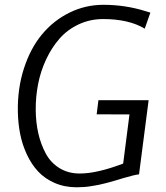

<svg xmlns="http://www.w3.org/2000/svg" viewBox="-20 -775 694 803"><path d="M300.8 8.3Q250 8.3 208.3 -10Q166.5 -28.3 138.7 -58.6Q110.8 -88.9 91.8 -130.1Q72.8 -171.4 64.2 -215.3Q55.7 -259.3 54.7 -306.2Q52.7 -404.3 80.1 -488.8Q107.4 -573.2 155.8 -631.3Q204.1 -689.5 270.8 -722.2Q337.4 -754.9 412.6 -754.9Q504.4 -754.9 589.8 -728L608.9 -722.2L585.4 -655.3Q518.1 -695.3 411.6 -695.3Q356.4 -695.3 309.1 -673.1Q261.7 -650.9 229 -613.5Q196.3 -576.2 173.1 -526.9Q149.9 -477.5 139.4 -423.6Q128.9 -369.6 129.4 -314.5Q129.9 -263.2 140.1 -217.8Q150.4 -172.4 171.1 -133.5Q191.9 -94.7 228.5 -72Q265.1 -49.3 314 -49.3Q385.3 -49.3 495.1 -90.8L521.5 -296.4L384.3 -296.9L391.6 -356H601.6L561.5 -45.9Q542.5 -43.9 494.6 -29.8Q493.2 -29.3 473.1 -23.2Q453.1 -17.1 447.3 -15.6Q441.4 -14.2 422.6 -9Q403.8 -3.9 393.1 -2Q382.3 0 365.2 2.9Q348.1 5.9 332.3 7.1Q316.4 8.3 300.8 8.3Z"/></svg>

Font: HaufeMerriweatherSansLt
Style: Italic
Weight: 300
Designer: Eben Sorkin ( eben@eyebytes.com )
Foundry: Eben Sorkin
Version: Version 1.56